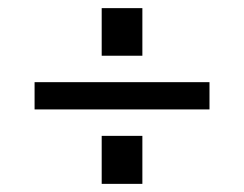

<svg xmlns="http://www.w3.org/2000/svg" viewBox="-20 -483 600 472"><path d="M65 -214H495V-281H65ZM230 -31H330V-149H230ZM230 -346H330V-463H230Z"/></svg>

Font: HK Grotesk
Style: Italic
Weight: 400
Italic angle: -16°
Designer: Alfredo Marco Pradil
Foundry: Hanken Design Co.
Version: Version 3.001;FEAKit 1.0